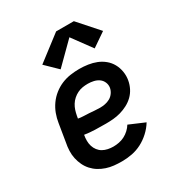

<svg xmlns="http://www.w3.org/2000/svg" viewBox="-183 -900 966 1033"><g transform="rotate(-30 300.0 -383.5)"><path d="M275 8Q250 8 226 5.5Q202 3 179.5 -4.5Q157 -12 137.5 -24Q118 -36 102.5 -53Q87 -70 77 -91Q67 -112 62 -135Q57 -158 58 -183Q59 -208 64 -232L82 -342Q86 -369 96 -396Q106 -423 123 -447Q140 -471 163.5 -489.5Q187 -508 213.5 -519Q240 -530 268 -534Q296 -538 323 -538Q350 -538 377 -534Q404 -530 428 -520.5Q452 -511 472 -494.5Q492 -478 504.5 -455.5Q517 -433 521.5 -406Q526 -379 521 -352Q517 -329 506 -307Q495 -285 477.5 -268Q460 -251 438 -239.5Q416 -228 393 -221.5Q370 -215 347 -213Q324 -211 301 -211Q268 -211 234.5 -212Q201 -213 169 -218V-217Q166 -200 166 -182.5Q166 -165 171 -149Q176 -133 186 -120Q196 -107 210 -99Q224 -91 241 -87.5Q258 -84 275 -84Q292 -84 310 -87.5Q328 -91 344.5 -99.5Q361 -108 375 -121Q389 -134 398 -149L494 -108Q477 -80 452 -57Q427 -34 398 -19Q369 -4 337.5 2Q306 8 275 8ZM316 -301Q332 -301 348 -304Q364 -307 378.5 -315Q393 -323 403 -337Q413 -351 416 -367Q419 -385 412 -401.5Q405 -418 391 -428Q377 -438 359 -442Q341 -446 323 -446Q307 -446 291 -443.5Q275 -441 259.5 -433.5Q244 -426 231 -414.5Q218 -403 209 -388.5Q200 -374 195 -358.5Q190 -343 187 -327L184 -310Q200 -307 217 -306.5Q234 -306 250.5 -305Q267 -304 283 -302.5Q299 -301 316 -301ZM236 -586 163 -657 317 -775H427L537 -651L451 -592L363 -712Z"/></g></svg>

Font: Iosevka Curly Slab SmBdEx
Style: Italic
Weight: 600
Width: 7
Italic angle: -9°
Monospace: yes
Designer: Belleve Invis
Foundry: Belleve Invis
Version: Version 11.1.0; ttfautohint (v1.8.3)